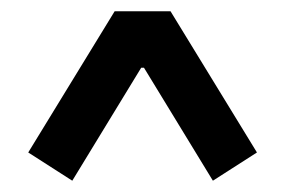

<svg xmlns="http://www.w3.org/2000/svg" viewBox="-20 -720 505 340"><path d="M108 -400 30 -450 183 -700H282L435 -450L357 -400L235 -600H230Z"/></svg>

Font: Cuprum SemiBold
Style: Regular
Weight: 600
Designer: Jovanny Lemonad
Foundry: Jovanny Lemonad
Version: Version 3.000